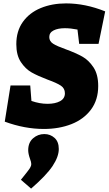

<svg xmlns="http://www.w3.org/2000/svg" viewBox="-20 -744 639 1130"><path d="M270 -526Q270 -501 293 -486.5Q316 -472 367 -454Q427 -432 464.5 -411Q502 -390 530 -348Q558 -306 558 -238Q558 -156 515.5 -99Q473 -42 400.5 -13.5Q328 15 238 15Q125 15 8 -28L42 -241H158L165 -150Q213 -133 260 -133Q305 -133 333.5 -148.5Q362 -164 362 -195Q362 -224 338 -240Q314 -256 261 -275Q203 -297 166.5 -317.5Q130 -338 103 -378.5Q76 -419 76 -484Q76 -561 114.5 -615Q153 -669 219.5 -696.5Q286 -724 369 -724Q482 -724 599 -677L560 -486H446L436 -570Q396 -578 362 -578Q321 -578 295.5 -565Q270 -552 270 -526ZM103 314 127 284Q148 258 156 245.5Q164 233 164 221Q164 210 157 192Q146 161 146 140Q146 95 174.5 70Q203 45 241 45Q276 45 301 67.5Q326 90 326 133Q326 178 289.5 233Q253 288 163 366Z"/></svg>

Font: Bitter Pro Black
Style: Italic
Weight: 900
Italic angle: -9°
Designer: Sol Matas, and Bitter project Authors
Foundry: Sol Matas
Version: Version 1.010